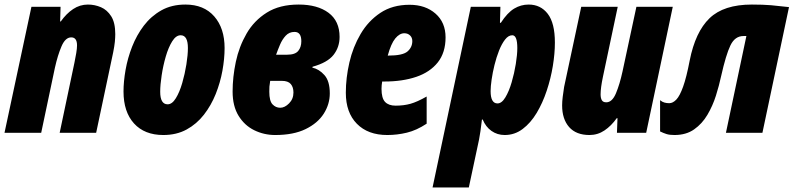

<svg xmlns="http://www.w3.org/2000/svg" viewBox="-33 -583 3484 843"><path d="M-13.2 0 105 -553.2H232.9L231 -488.8H233.9Q258.3 -523.4 288.1 -543.2Q317.9 -563 353 -563Q382.8 -563 410.2 -551.3Q437.5 -539.6 455.3 -511.5Q473.1 -483.4 473.1 -433.1Q473.1 -418 471.2 -398.7Q469.2 -379.4 463.9 -353L389.2 0H229L293.9 -308.1Q298.3 -329.6 301.8 -350.1Q305.2 -370.6 305.2 -383.8Q305.2 -418.9 279.8 -418.9Q253.9 -418.9 237.1 -379.6Q220.2 -340.3 208 -285.2L147.9 0Z M684.1 9.8Q601.6 9.8 555.4 -41Q509.3 -91.8 509.3 -181.2Q509.3 -224.6 518.3 -276.1Q527.3 -327.6 547.1 -378.2Q566.9 -428.7 598.6 -470.5Q630.4 -512.2 675.5 -537.6Q720.7 -563 781.2 -563Q862.3 -563 907.7 -511Q953.1 -459 953.1 -372.1Q953.1 -325.2 943.6 -272.7Q934.1 -220.2 914.1 -170.2Q894 -120.1 862.3 -79.3Q830.6 -38.6 786.4 -14.4Q742.2 9.8 684.1 9.8ZM703.1 -125Q722.7 -125 739 -151.6Q755.4 -178.2 767.1 -218.5Q778.8 -258.8 785.4 -300.5Q792 -342.3 792 -372.1Q792 -428.2 760.3 -428.2Q739.7 -428.2 723.1 -401.6Q706.5 -375 694.8 -334.7Q683.1 -294.4 676.8 -252.4Q670.4 -210.4 670.4 -180.2Q670.4 -125 703.1 -125Z M1175.3 9.8Q1126 9.8 1083.3 -11.2Q1040.5 -32.2 1014.4 -74.7Q988.3 -117.2 988.3 -181.2Q988.3 -244.6 1002.4 -311.5Q1016.6 -378.4 1049.6 -435.5Q1082.5 -492.7 1138.7 -527.8Q1194.8 -563 1278.3 -563Q1360.8 -563 1409.4 -526.9Q1458 -490.7 1458 -420.9Q1458 -376 1431.4 -342Q1404.8 -308.1 1339.4 -290L1338.4 -286.1Q1367.7 -279.8 1391.4 -253.4Q1415 -227.1 1415 -172.9Q1415 -125.5 1388.4 -83.7Q1361.8 -42 1308.6 -16.1Q1255.4 9.8 1175.3 9.8ZM1179.2 -342.8H1228Q1262.7 -342.8 1276.4 -359.4Q1290 -376 1290 -401.9Q1290 -442.9 1260.3 -442.9Q1236.8 -442.9 1221.4 -426.3Q1206.1 -409.7 1196.3 -386.5Q1186.5 -363.3 1179.2 -342.8ZM1197.3 -109.9Q1217.3 -109.9 1236.3 -129.2Q1255.4 -148.4 1255.4 -176.8Q1255.4 -200.2 1243.7 -214.1Q1231.9 -228 1204.1 -228H1153.3Q1150.4 -211.4 1149.9 -202.6Q1149.4 -193.8 1149.4 -180.2Q1149.4 -139.6 1163.6 -124.8Q1177.7 -109.9 1197.3 -109.9Z M1667.5 9.8Q1582.5 9.8 1533.9 -39.6Q1485.4 -88.9 1485.4 -175.8Q1485.4 -240.7 1501 -308.6Q1516.6 -376.5 1550.3 -433.8Q1584 -491.2 1637.2 -526.6Q1690.4 -562 1765.1 -562Q1835 -562 1879.2 -523.2Q1923.3 -484.4 1923.3 -418.9Q1923.3 -352.1 1889.2 -309.1Q1855 -266.1 1794.7 -245.6Q1734.4 -225.1 1655.3 -225.1H1645Q1642.1 -208.5 1642.1 -192.9Q1642.1 -151.9 1657.7 -135.5Q1673.3 -119.1 1704.1 -119.1Q1740.2 -119.1 1769.5 -127.4Q1798.8 -135.7 1840.3 -159.2V-40Q1795.9 -10.7 1753.4 -0.5Q1710.9 9.8 1667.5 9.8ZM1669.4 -338.9H1671.4Q1735.4 -338.9 1756.3 -357.2Q1777.3 -375.5 1777.3 -402.8Q1777.3 -418 1767.3 -427.5Q1757.3 -437 1742.2 -437Q1721.2 -437 1702.4 -414.1Q1683.6 -391.1 1669.4 -338.9Z M1866.2 240.2 2034.2 -553.2H2164.1L2162.1 -482.9H2166Q2194.8 -527.3 2224.4 -545.2Q2253.9 -563 2288.1 -563Q2340.8 -563 2372.1 -522.2Q2403.3 -481.4 2403.3 -396Q2403.3 -348.1 2394.3 -293.2Q2385.3 -238.3 2367.4 -184.6Q2349.6 -130.9 2323.2 -86.9Q2296.9 -43 2261.7 -16.6Q2226.6 9.8 2183.1 9.8Q2150.4 9.8 2125 -8.1Q2099.6 -25.9 2086.4 -58.1H2083Q2080.1 -30.3 2076.4 -6.6Q2072.8 17.1 2070.3 29.8L2025.4 240.2ZM2151.4 -128.9Q2169.9 -128.9 2185.8 -155.3Q2201.7 -181.6 2213.4 -221.4Q2225.1 -261.2 2231.7 -302.2Q2238.3 -343.3 2238.3 -372.1Q2238.3 -428.2 2216.3 -428.2Q2199.2 -428.2 2184.6 -409.4Q2169.9 -390.6 2158.2 -361.1Q2146.5 -331.5 2138.2 -297.9Q2129.9 -264.2 2125.5 -233.6Q2121.1 -203.1 2121.1 -183.1Q2121.1 -128.9 2151.4 -128.9Z M2555.2 9.8Q2496.6 9.8 2465.8 -25.1Q2435.1 -60.1 2435.1 -120.1Q2435.1 -137.2 2437.7 -158.2Q2440.4 -179.2 2443.8 -201.2L2519 -553.2H2679.2L2614.3 -246.1Q2604 -197.3 2604 -168.9Q2604 -152.3 2609.4 -143.1Q2614.7 -133.8 2628.9 -133.8Q2654.8 -133.8 2671.4 -173.3Q2688 -212.9 2700.2 -269L2761.2 -553.2H2920.9L2804.2 0H2675.8L2678.2 -64H2674.8Q2650.9 -30.3 2621.1 -10.3Q2591.3 9.8 2555.2 9.8Z M2928.2 9.8Q2906.7 9.8 2893.6 5.6Q2880.4 1.5 2865.2 -5.9V-143.1Q2874.5 -135.3 2884.5 -132.6Q2894.5 -129.9 2905.3 -129.9Q2921.4 -129.9 2936.5 -145.8Q2951.7 -161.6 2966.3 -202.4Q2981 -243.2 2995.1 -316.9Q3020 -442.9 3082.3 -502.9Q3144.5 -563 3268.1 -563Q3317.4 -563 3352.1 -560.1Q3386.7 -557.1 3431.2 -551.8L3314.5 0H3154.3L3244.1 -424.8H3231.4Q3193.8 -424.8 3174.1 -383.8Q3154.3 -342.8 3133.3 -249Q3124.5 -208 3110.4 -163.1Q3096.2 -118.2 3073 -78.9Q3049.8 -39.6 3014.6 -14.9Q2979.5 9.8 2928.2 9.8Z"/></svg>

Font: Open Sans Condensed ExtraBold
Style: Italic
Weight: 800
Width: 3
Italic angle: -12°
Designer: Monotype Design Team
Foundry: Monotype Imaging Inc.
Version: Version 3.003; ttfautohint (v1.8.4)